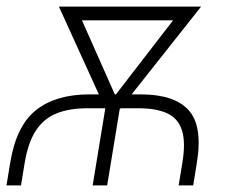

<svg xmlns="http://www.w3.org/2000/svg" viewBox="-25 -561 689 581"><path d="M-5.4 0 5.9 -68.8Q24.4 -180.7 84.2 -228Q144 -275.4 246.1 -275.4H400.9Q502 -275.4 545.4 -228Q588.9 -180.7 570.8 -68.8L559.6 0H515.6L526.9 -68.8Q537.1 -130.9 525.6 -166.7Q514.2 -202.6 481.2 -218Q448.2 -233.4 394 -233.4H239.3Q185.1 -233.4 146.5 -218Q107.9 -202.6 84 -166.5Q60.1 -130.4 49.8 -68.8L38.6 0ZM255.4 0 299.8 -270.5H343.8L299.3 0ZM293.9 -231.9 153.3 -541H204.6L335 -247.1L320.3 -231.9ZM313.5 -231.9 304.7 -248 530.8 -541H583.5L338.9 -231.9ZM185.1 -499.5 191.9 -541H547.9L541 -499.5Z"/></svg>

Font: Inter 17pt ExtraLight
Style: Italic
Weight: 250
Italic angle: -9.3988°
Version: Version 4.001;git-66647c0bb